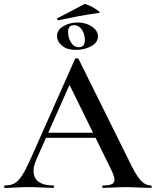

<svg xmlns="http://www.w3.org/2000/svg" viewBox="-27 -919 762 939"><path d="M192 -270H472L479 -245H179ZM711 0Q692 0 650 -2Q608 -4 589 -4Q564 -4 530 -2Q496 0 477 0Q473 0 473 -6Q473 -12 477 -12Q507 -12 520 -18.5Q533 -25 533 -40Q533 -55 516 -91L307 -516L348 -583L150 -137Q137 -107 137 -83Q137 -48 162 -30Q187 -12 232 -12Q237 -12 237 -6Q237 0 232 0Q214 0 180 -2Q142 -4 114 -4Q87 -4 51 -2Q19 0 -2 0Q-7 0 -7 -6Q-7 -12 -2 -12Q26 -12 45 -23Q64 -34 82 -62.5Q100 -91 125 -147L340 -631Q342 -634 349 -634Q356 -634 357 -631L602 -137Q636 -65 659.5 -38.5Q683 -12 711 -12Q715 -12 715 -6Q715 0 711 0ZM252 -743Q252 -773 283 -791Q314 -809 353 -809Q393 -809 422.5 -789Q452 -769 452 -741Q452 -711 419 -693Q386 -675 343 -675Q302 -675 277 -695Q252 -715 252 -743ZM388 -723Q388 -753 373 -774.5Q358 -796 335 -796Q306 -796 306 -763Q306 -734 320.5 -711Q335 -688 359 -688Q388 -688 388 -723ZM257 -820Q254 -820 252.5 -824.5Q251 -829 254 -830L386 -899Q391 -901 412 -891Q433 -881 449.5 -869Q466 -857 459 -856Q406 -849 355.5 -839.5Q305 -830 259 -820Z"/></svg>

Font: Cormorant Infant SemiBold
Style: Regular
Weight: 600
Designer: Christian Thalmann (Catharsis Fonts)
Foundry: Catharsis Fonts
Version: Version 4.000